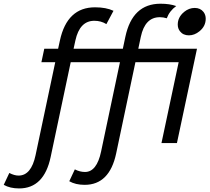

<svg xmlns="http://www.w3.org/2000/svg" viewBox="-137 -777 1143 1043"><path d="M-33.2 246.6Q-82.5 246.6 -116.7 227.1L-86.4 162.6Q-59.1 176.8 -36.1 176.8Q32.7 176.8 56.2 65.9L163.1 -439H87.9L103.5 -512.2H178.7L188.5 -557.1Q227.5 -737.3 379.4 -737.3Q439.5 -737.3 479.5 -718.3L440.9 -646Q412.1 -664.1 375.5 -664.1Q295.9 -664.1 272.5 -557.1L262.7 -512.2H530.3L543.9 -576.7Q582 -756.8 734.9 -756.8Q785.2 -756.8 820.3 -744.1Q783.7 -717.8 769 -677.7Q750 -683.6 731.4 -683.6Q650.4 -683.6 627.9 -576.7L614.3 -512.2H933.1L824.2 0H740.2L833.5 -439H598.6L494.1 56.2Q458 227.1 322.8 227.1Q273.4 227.1 239.3 207.5L269.5 143.1Q296.9 157.2 324.7 157.2Q388.7 157.2 412.1 46.4L514.6 -439H247.1L138.2 75.7Q102.1 246.6 -33.2 246.6ZM889.2 -585Q857.9 -585 840.8 -606.9Q828.6 -622.1 828.6 -643.6Q828.6 -683.6 863.3 -712.4Q889.6 -733.9 920.9 -733.9Q951.2 -733.9 968.3 -712.4Q980.5 -696.8 980.5 -675.3Q980.5 -634.3 946.3 -606.9Q919.4 -585 889.2 -585Z"/></svg>

Font: Cadman
Style: Italic
Weight: 400
Italic angle: -12°
Designer: Paul James MIller
Foundry: High-Logic / Made with FontCreator
Version: Version 2.114;March 28, 2021;FontCreator 13.0.0.2683 64-bit